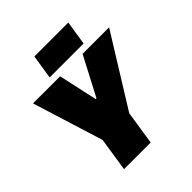

<svg xmlns="http://www.w3.org/2000/svg" viewBox="-237 -1040 1192 1192"><g transform="rotate(-45 359.0 -444.0)"><path d="M50 0ZM161 0 195 -222 50 -688H288L344 -432H351L485 -688H718L429 -222L395 0ZM237 -729ZM237 -729 262 -888H560L535 -729Z"/></g></svg>

Font: Azeri Sans Black
Style: Italic
Weight: 900
Designer: Hector Gatti & Omnibus-Type (original fonts) / Cristiano Sobral (main changes and remastering)
Foundry: Omnibus-Type
Version: Version 0.07;August 21, 2020;FontCreator 13.0.0.2681 64-bit;